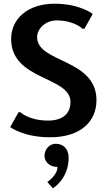

<svg xmlns="http://www.w3.org/2000/svg" viewBox="-20 -730 575 1035"><path d="M275 -710C125 -710 40 -625 40 -520C40 -295 360 -320 360 -180C360 -120 320 -80 240 -80C135 -80 90 -125 90 -125H80L35 -45C35 -45 105 10 250 10C415 10 500 -75 500 -190C500 -415 180 -390 180 -530C180 -575 225 -620 285 -620C380 -620 425 -575 425 -575H435L480 -655C480 -655 410 -710 275 -710ZM220 110C220 142 247 170 290 170C290 215 235 251 235 251L265 285C265 285 350 235 350 120C350 73 322 45 280 45C248 45 220 73 220 110Z"/></svg>

Font: Scada
Style: Bold
Weight: 700
Designer: Jovanny Lemonad
Foundry: Jovanny Lemonad
Version: Version 3.005